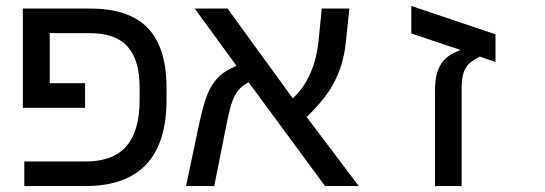

<svg xmlns="http://www.w3.org/2000/svg" viewBox="-20 -628 1840 648"><path d="M451.2 -333Q451.2 -425.3 410.6 -470.7Q370.1 -516.1 283.2 -516.1H147.9V-347.2H267.1V-264.2H57.1V-599.1H284.2Q415.5 -599.1 478.8 -533.4Q542 -467.8 542 -331.1V-291Q542 0 267.1 0H62V-83H269Q362.3 -83 406.7 -134.8Q451.2 -186.5 451.2 -290Z M637.2 -599.1H748L968.3 -295.9Q1041.5 -364.3 1055.2 -490.2L1065.9 -599.1H1159.2L1147.9 -492.2Q1143.1 -439.9 1128.4 -397.9Q1113.8 -356 1089.6 -319.3Q1065.4 -282.7 1015.1 -232.9L1190.9 0H1077.1L819.3 -350.1Q798.3 -339.8 785.4 -324.5Q772.5 -309.1 763.4 -284.2Q754.4 -259.3 742.2 -196.8L703.1 0H607.9L648.9 -194.8Q665.5 -275.4 680.7 -311.3Q695.8 -347.2 718.3 -368.9Q740.7 -390.6 778.3 -405.8Z M1652.3 -512.2V-418.9L1599.1 -437Q1570.3 -421.9 1559.1 -408.7Q1547.9 -395.5 1543 -377.2Q1538.1 -358.9 1538.1 -331.1V0H1448.2V-327.1Q1448.2 -378.9 1468 -411.1Q1487.8 -443.4 1535.2 -459L1368.2 -515.1V-607.9Z"/></svg>

Font: Cousine
Style: Regular
Weight: 400
Monospace: yes
Designer: Steve Matteson
Foundry: Ascender Corporation
Version: Version 1.20